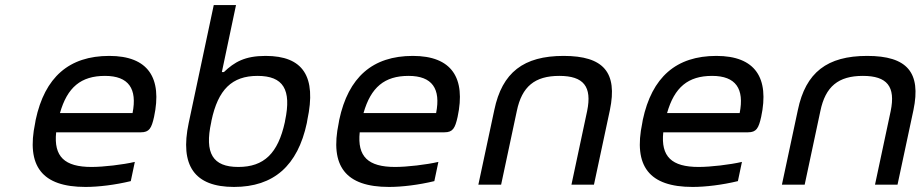

<svg xmlns="http://www.w3.org/2000/svg" viewBox="-20 -730 3640 759"><path d="M589 -268C622 -422 566 -509 412 -509C253 -509 157 -425 121 -256L119 -244C83 -73 146 9 318 9C369 9 435 1 497 -14L513 -90C466 -79 389 -70 342 -70C235 -70 192 -111 202 -207H537C570 -207 579 -223 589 -268ZM217 -283C246 -385 300 -430 395 -430C489 -430 523 -379 504 -283Z M1193 -244 1195 -256C1232 -428 1178 -509 1030 -509C948 -509 907 -485 865 -445H857L913 -710H825L726 -244C690 -75 749 9 905 9C1062 9 1157 -75 1193 -244ZM815 -247 816 -253C842 -376 897 -430 998 -430C1100 -430 1133 -376 1107 -253L1106 -247C1079 -124 1024 -70 922 -70C821 -70 788 -124 815 -247Z M1789 -268C1822 -422 1766 -509 1612 -509C1453 -509 1357 -425 1321 -256L1319 -244C1283 -73 1346 9 1518 9C1569 9 1635 1 1697 -14L1713 -90C1666 -79 1589 -70 1542 -70C1435 -70 1392 -111 1402 -207H1737C1770 -207 1779 -223 1789 -268ZM1417 -283C1446 -385 1500 -430 1595 -430C1689 -430 1723 -379 1704 -283Z M1934 -295 1871 0H1961L2023 -291C2043 -388 2094 -430 2191 -430C2287 -430 2321 -388 2301 -291L2239 0H2328L2391 -295C2422 -444 2366 -509 2208 -509C2050 -509 1965 -444 1934 -295Z M2989 -268C3022 -422 2966 -509 2812 -509C2653 -509 2557 -425 2521 -256L2519 -244C2483 -73 2546 9 2718 9C2769 9 2835 1 2897 -14L2913 -90C2866 -79 2789 -70 2742 -70C2635 -70 2592 -111 2602 -207H2937C2970 -207 2979 -223 2989 -268ZM2617 -283C2646 -385 2700 -430 2795 -430C2889 -430 2923 -379 2904 -283Z M3134 -295 3071 0H3161L3223 -291C3243 -388 3294 -430 3391 -430C3487 -430 3521 -388 3501 -291L3439 0H3528L3591 -295C3622 -444 3566 -509 3408 -509C3250 -509 3165 -444 3134 -295Z"/></svg>

Font: LT Wave Mono
Style: Italic
Weight: 400
Designer: Daniel Lyons
Version: Version 2.5 (Glyphs App)